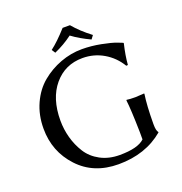

<svg xmlns="http://www.w3.org/2000/svg" viewBox="-143 -929 1004 1062"><g transform="rotate(-20 358.5 -397.5)"><path d="M384.8 -805.2Q425.8 -756.3 485.8 -710.9L470.2 -689.9Q408.2 -718.8 363.8 -752Q314 -714.8 256.8 -689.9L243.2 -710.9Q286.1 -743.2 341.8 -805.2ZM545.9 -117.2Q543 -255.4 536.1 -307.1L538.1 -310.1Q555.2 -307.1 588.9 -307.1Q588.9 -307.1 641.1 -310.1L642.1 -307.1Q632.3 -241.2 631.8 -137.2V-130.9Q631.8 -94.7 642.1 -83V-80.1Q535.2 9.8 376 9.8Q230 9.8 140.9 -86.2Q51.8 -182.1 51.8 -316.9Q51.8 -397 81.8 -462.9Q111.8 -528.8 161.9 -570.3Q211.9 -611.8 273.9 -635Q335.9 -658.2 400.9 -658.2Q455.1 -658.2 512 -647.2Q568.8 -636.2 599.1 -624.5L628.9 -612.8L630.9 -609.9Q614.7 -542 610.8 -488.8L601.1 -487.8Q566.9 -544.9 510.5 -577.9Q454.1 -610.8 387.2 -610.8Q284.2 -610.8 219.5 -533.9Q154.8 -457 154.8 -327.1Q154.8 -275.4 168.5 -225.6Q182.1 -175.8 209.5 -132.3Q236.8 -88.9 285.9 -62.5Q335 -36.1 398.9 -36.1Q505.9 -36.1 545.9 -74.2Z"/></g></svg>

Font: Biolilbert
Style: Regular
Weight: 400
Designer: Philipp H. Poll
Foundry: Philipp H. Poll
Version: Version 1.1.0